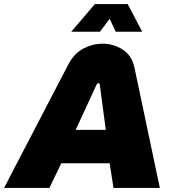

<svg xmlns="http://www.w3.org/2000/svg" viewBox="-61 -929 851 949"><path d="M-41 0 276 -609Q305 -665 351 -689Q397 -713 446 -713Q500 -713 545.5 -684Q591 -655 604 -593L729 0H500L481 -122H242L183 0ZM313 -287H462L432 -512Q432 -515 430 -516.5Q428 -518 425 -518Q423 -518 421 -516.5Q419 -515 417 -512ZM291 -772 408 -909H570L642 -772H511L481 -836L433 -772Z"/></svg>

Font: MuseoModerno Black
Style: Italic
Weight: 900
Italic angle: -9°
Designer: Pablo Cosgaya, Héctor Gatti, Marcela Romero, and the Authors of The MuseoModerno Project.
Foundry: Omnibus-Type Team
Version: Version 1.003